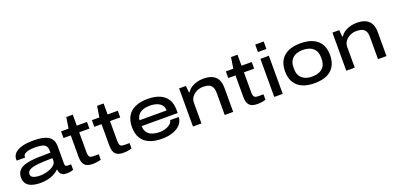

<svg xmlns="http://www.w3.org/2000/svg" viewBox="3 -1603 5116 2495"><g transform="rotate(-20 2561.0 -356.0)"><path d="M270 12Q224 12 184.5 4.5Q145 -3 115 -20.5Q85 -38 68 -67.5Q51 -97 51 -140Q51 -204 86.5 -240Q122 -276 186.5 -292Q251 -308 336.5 -311.5Q422 -315 521 -315V-342Q521 -382 504.5 -405Q488 -428 451 -437.5Q414 -447 352 -447Q301 -447 265 -439Q229 -431 210 -416.5Q191 -402 191 -382V-367H75Q74 -371 73.5 -375.5Q73 -380 73 -385Q73 -432 105.5 -466.5Q138 -501 202.5 -520Q267 -539 363 -539Q453 -539 514.5 -522Q576 -505 607 -466Q638 -427 638 -360V-119Q638 -99 645.5 -89.5Q653 -80 672 -80H722V-4Q710 1 685.5 6.5Q661 12 635 12Q593 12 571 0Q549 -12 540 -32Q531 -52 528 -76H520Q493 -48 453 -28Q413 -8 366.5 2Q320 12 270 12ZM296 -80Q332 -80 371.5 -88.5Q411 -97 445 -112.5Q479 -128 500 -151Q521 -174 521 -204V-238Q403 -238 324.5 -230.5Q246 -223 207.5 -202.5Q169 -182 169 -143Q169 -118 187.5 -104.5Q206 -91 235.5 -85.5Q265 -80 296 -80Z M993 12Q941 12 909 -2.5Q877 -17 861.5 -51Q846 -85 846 -142V-435H746V-527H849L873 -679H963V-527H1104V-435H963V-156Q963 -118 975.5 -99Q988 -80 1034 -80H1104V-5Q1091 0 1070.5 4Q1050 8 1029.5 10Q1009 12 993 12Z M1419 12Q1367 12 1335 -2.5Q1303 -17 1287.5 -51Q1272 -85 1272 -142V-435H1172V-527H1275L1299 -679H1389V-527H1530V-435H1389V-156Q1389 -118 1401.5 -99Q1414 -80 1460 -80H1530V-5Q1517 0 1496.5 4Q1476 8 1455.5 10Q1435 12 1419 12Z M1946 12Q1847 12 1776.5 -17.5Q1706 -47 1668 -108Q1630 -169 1630 -263Q1630 -355 1667 -416.5Q1704 -478 1774.5 -508.5Q1845 -539 1943 -539Q2046 -539 2114.5 -508Q2183 -477 2217 -419Q2251 -361 2251 -282V-233H1753Q1755 -177 1780 -143.5Q1805 -110 1849.5 -95Q1894 -80 1951 -80Q1982 -80 2012.5 -87.5Q2043 -95 2068 -108Q2093 -121 2109 -139.5Q2125 -158 2128 -180H2246Q2246 -143 2227 -108.5Q2208 -74 2170.5 -47Q2133 -20 2077 -4Q2021 12 1946 12ZM1753 -314H2127Q2127 -351 2112 -376Q2097 -401 2071.5 -416.5Q2046 -432 2012.5 -439.5Q1979 -447 1943 -447Q1890 -447 1848.5 -432.5Q1807 -418 1782.5 -388.5Q1758 -359 1753 -314Z M2378 0V-527H2472L2480 -435H2489Q2518 -476 2555.5 -498Q2593 -520 2634.5 -529.5Q2676 -539 2714 -539Q2787 -539 2835.5 -517Q2884 -495 2909 -449.5Q2934 -404 2934 -331V0H2817V-311Q2817 -349 2806.5 -374.5Q2796 -400 2777.5 -414.5Q2759 -429 2733 -434.5Q2707 -440 2675 -440Q2629 -440 2588 -420.5Q2547 -401 2521 -366.5Q2495 -332 2495 -286V0Z M3271 12Q3219 12 3187 -2.5Q3155 -17 3139.5 -51Q3124 -85 3124 -142V-435H3024V-527H3127L3151 -679H3241V-527H3382V-435H3241V-156Q3241 -118 3253.5 -99Q3266 -80 3312 -80H3382V-5Q3369 0 3348.5 4Q3328 8 3307.5 10Q3287 12 3271 12Z M3502 -621V-724H3619V-621ZM3502 0V-527H3619V0Z M4058 12Q3959 12 3889.5 -19Q3820 -50 3783.5 -111.5Q3747 -173 3747 -264Q3747 -355 3783.5 -416Q3820 -477 3889.5 -508Q3959 -539 4058 -539Q4158 -539 4227.5 -508Q4297 -477 4333.5 -416Q4370 -355 4370 -264Q4370 -173 4333.5 -111.5Q4297 -50 4227.5 -19Q4158 12 4058 12ZM4058 -80Q4116 -80 4159 -99Q4202 -118 4225.5 -156.5Q4249 -195 4249 -254V-274Q4249 -333 4225.5 -371Q4202 -409 4159 -428Q4116 -447 4058 -447Q4001 -447 3958 -428Q3915 -409 3891.5 -371Q3868 -333 3868 -274V-254Q3868 -195 3891.5 -156.5Q3915 -118 3958 -99Q4001 -80 4058 -80Z M4498 0V-527H4592L4600 -435H4609Q4638 -476 4675.5 -498Q4713 -520 4754.5 -529.5Q4796 -539 4834 -539Q4907 -539 4955.5 -517Q5004 -495 5029 -449.5Q5054 -404 5054 -331V0H4937V-311Q4937 -349 4926.5 -374.5Q4916 -400 4897.5 -414.5Q4879 -429 4853 -434.5Q4827 -440 4795 -440Q4749 -440 4708 -420.5Q4667 -401 4641 -366.5Q4615 -332 4615 -286V0Z"/></g></svg>

Font: Archivo Expanded Medium
Style: Regular
Weight: 500
Width: 7
Designer: Hector Gatti
Foundry: Omnibus-Type
Version: Version 2.001